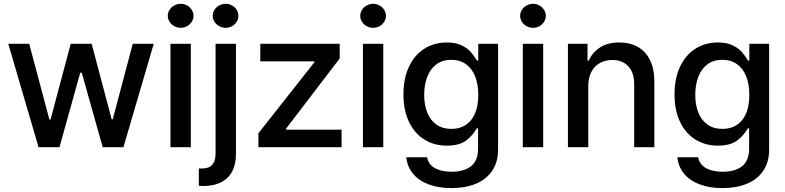

<svg xmlns="http://www.w3.org/2000/svg" viewBox="-20 -755 4029 985"><path d="M22.5 -530.3H129.9L233.4 -141.6H239.3L342.8 -530.3H450.2L552.7 -143.6H558.6L661.1 -530.3H768.6L613.3 0H506.8L399.4 -381.8H391.6L285.2 0H177.7Z M854.5 -530.3H959V0H854.5ZM840.8 -673.8Q840.8 -690.4 849.9 -704.6Q858.9 -718.8 874.3 -727.1Q889.6 -735.4 907.2 -735.4Q924.8 -735.4 939.7 -727.1Q954.6 -718.8 963.6 -704.6Q972.7 -690.4 972.7 -673.8Q972.7 -657.2 963.6 -643.1Q954.6 -628.9 939.7 -620.6Q924.8 -612.3 907.2 -612.3Q889.6 -612.3 874.3 -620.6Q858.9 -628.9 849.9 -643.1Q840.8 -657.2 840.8 -673.8Z M1190.4 -530.3V34.2Q1190.4 114.7 1147 157Q1103.5 199.2 1021.5 199.2Q1007.8 199.2 1000 198.2V109.4H1016.6Q1052.2 109.4 1069.1 90.1Q1085.9 70.8 1085.9 33.2V-530.3ZM1071.3 -673.8Q1071.3 -690.4 1080.3 -704.6Q1089.4 -718.8 1104.7 -727.1Q1120.1 -735.4 1137.7 -735.4Q1155.3 -735.4 1170.2 -727.1Q1185.1 -718.8 1194.1 -704.6Q1203.1 -690.4 1203.1 -673.8Q1203.1 -657.2 1194.1 -643.1Q1185.1 -628.9 1170.2 -620.6Q1155.3 -612.3 1137.7 -612.3Q1120.1 -612.3 1104.7 -620.6Q1089.4 -628.9 1080.3 -643.1Q1071.3 -657.2 1071.3 -673.8Z M1305.7 -71.3 1592.8 -435.5V-440.4H1315.4V-530.3H1722.7V-455.1L1447.3 -94.7V-89.8H1732.4V0H1305.7Z M1841.8 -530.3H1946.3V0H1841.8ZM1828.1 -673.8Q1828.1 -690.4 1837.2 -704.6Q1846.2 -718.8 1861.6 -727.1Q1877 -735.4 1894.5 -735.4Q1912.1 -735.4 1927 -727.1Q1941.9 -718.8 1950.9 -704.6Q1960 -690.4 1960 -673.8Q1960 -657.2 1950.9 -643.1Q1941.9 -628.9 1927 -620.6Q1912.1 -612.3 1894.5 -612.3Q1877 -612.3 1861.6 -620.6Q1846.2 -628.9 1837.2 -643.1Q1828.1 -657.2 1828.1 -673.8Z M2064.5 51.8H2170.9Q2178.2 88.4 2210.9 107.2Q2243.7 126 2296.9 126Q2361.3 126 2397 97.2Q2432.6 68.4 2432.6 7.8V-96.7H2425.8Q2405.8 -60.1 2370.8 -33.9Q2335.9 -7.8 2271.5 -7.8Q2208.5 -7.8 2158 -38.6Q2107.4 -69.3 2078.6 -128.9Q2049.8 -188.5 2049.8 -270.5Q2049.8 -353 2078.4 -413.3Q2106.9 -473.6 2157.5 -505.4Q2208 -537.1 2272.5 -537.1Q2317.9 -537.1 2348.4 -522.2Q2378.9 -507.3 2395.5 -488Q2412.1 -468.8 2426.8 -444.3H2433.6V-530.3H2535.2V11.7Q2535.2 77.6 2504.4 122.1Q2473.6 166.5 2419.9 188.2Q2366.2 210 2295.9 210Q2229.5 210 2179 190.9Q2128.4 171.9 2098.9 136.2Q2069.3 100.6 2064.5 51.8ZM2433.6 -268.6Q2433.6 -322.8 2417.5 -363.3Q2401.4 -403.8 2370.1 -426Q2338.9 -448.2 2294.9 -448.2Q2250 -448.2 2218.8 -425Q2187.5 -401.9 2171.9 -361.1Q2156.2 -320.3 2156.2 -268.6Q2156.2 -216.3 2172.1 -177Q2188 -137.7 2219.2 -115.7Q2250.5 -93.8 2294.9 -93.8Q2361.3 -93.8 2397.5 -139.9Q2433.6 -186 2433.6 -268.6Z M2662.1 -530.3H2766.6V0H2662.1ZM2648.4 -673.8Q2648.4 -690.4 2657.5 -704.6Q2666.5 -718.8 2681.9 -727.1Q2697.3 -735.4 2714.8 -735.4Q2732.4 -735.4 2747.3 -727.1Q2762.2 -718.8 2771.2 -704.6Q2780.3 -690.4 2780.3 -673.8Q2780.3 -657.2 2771.2 -643.1Q2762.2 -628.9 2747.3 -620.6Q2732.4 -612.3 2714.8 -612.3Q2697.3 -612.3 2681.9 -620.6Q2666.5 -628.9 2657.5 -643.1Q2648.4 -657.2 2648.4 -673.8Z M2998 0H2893.6V-530.3H2994.1V-443.4H3000Q3019.5 -487.3 3059.1 -512.2Q3098.6 -537.1 3156.2 -537.1Q3211.4 -537.1 3252 -514.4Q3292.5 -491.7 3314.7 -446.8Q3336.9 -401.9 3336.9 -336.9V0H3233.4V-324.2Q3233.4 -381.8 3203.6 -414.6Q3173.8 -447.3 3121.1 -447.3Q3085.4 -447.3 3057.4 -431.6Q3029.3 -416 3013.7 -386Q2998 -356 2998 -314.5Z M3455.1 51.8H3561.5Q3568.8 88.4 3601.6 107.2Q3634.3 126 3687.5 126Q3752 126 3787.6 97.2Q3823.2 68.4 3823.2 7.8V-96.7H3816.4Q3796.4 -60.1 3761.5 -33.9Q3726.6 -7.8 3662.1 -7.8Q3599.1 -7.8 3548.6 -38.6Q3498 -69.3 3469.2 -128.9Q3440.4 -188.5 3440.4 -270.5Q3440.4 -353 3469 -413.3Q3497.6 -473.6 3548.1 -505.4Q3598.6 -537.1 3663.1 -537.1Q3708.5 -537.1 3739 -522.2Q3769.5 -507.3 3786.1 -488Q3802.7 -468.8 3817.4 -444.3H3824.2V-530.3H3925.8V11.7Q3925.8 77.6 3895 122.1Q3864.3 166.5 3810.5 188.2Q3756.8 210 3686.5 210Q3620.1 210 3569.6 190.9Q3519 171.9 3489.5 136.2Q3460 100.6 3455.1 51.8ZM3824.2 -268.6Q3824.2 -322.8 3808.1 -363.3Q3792 -403.8 3760.7 -426Q3729.5 -448.2 3685.5 -448.2Q3640.6 -448.2 3609.4 -425Q3578.1 -401.9 3562.5 -361.1Q3546.9 -320.3 3546.9 -268.6Q3546.9 -216.3 3562.7 -177Q3578.6 -137.7 3609.9 -115.7Q3641.1 -93.8 3685.5 -93.8Q3752 -93.8 3788.1 -139.9Q3824.2 -186 3824.2 -268.6Z"/></svg>

Font: Pretendard Std Medium
Style: Regular
Weight: 500
Designer: Base glyphs from Inter by Rasmus Andersson; Hangeul glyphs from Noto Sans CJK(Source Han Sans) by Jang Soo-young and Kan
Foundry: Kil Hyung-jin
Version: Version 1.309